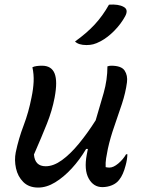

<svg xmlns="http://www.w3.org/2000/svg" viewBox="-20 -834 640 865"><path d="M126 -531Q134 -535 145.5 -536.5Q157 -538 169 -538Q212 -538 226 -503Q240 -468 226 -394Q215 -336 191.5 -277Q168 -218 133 -138Q137 -85 186 -85Q221 -85 259 -112.5Q297 -140 336 -187.5Q375 -235 411 -292Q430 -355 447 -415Q464 -475 464 -535Q473 -538 481 -538Q527 -538 541.5 -516Q556 -494 552 -463Q546 -417 529.5 -366.5Q513 -316 495 -265Q477 -214 466 -164Q461 -140 458 -120.5Q455 -101 456 -81Q464 -79 473 -79Q491 -79 513 -97.5Q535 -116 548 -139H554Q553 -114 546 -89Q535 -46 517 -24Q505 -8 484.5 0.5Q464 9 441 9Q401 9 379.5 -30Q358 -69 371 -138Q373 -150 376 -163H368Q339 -114 303 -75Q267 -36 228.5 -12.5Q190 11 152 11Q110 11 85 -14Q60 -39 52 -76Q44 -113 51 -148Q64 -210 86.5 -269Q109 -328 122 -395Q130 -433 131.5 -466Q133 -499 126 -531ZM471 -813Q514 -816 537 -803Q560 -791 544 -761Q525 -726 495 -695.5Q465 -665 433 -648Q414 -638 400 -634.5Q386 -631 370 -631Q334 -631 318 -647Q371 -685 407 -724Q443 -763 471 -813Z"/></svg>

Font: Recursive Sn Csl St
Style: Italic
Weight: 400
Italic angle: -15°
Version: Version 1.079;hotconv 1.0.112;makeotfexe 2.5.65598; ttfautoh